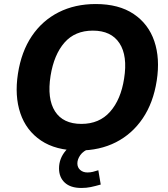

<svg xmlns="http://www.w3.org/2000/svg" viewBox="-20 -736 835 953"><path d="M52 0ZM372 11Q257 11 183.5 -38.5Q110 -88 81 -174Q52 -260 69 -370Q86 -480 138 -557Q190 -634 271 -675Q352 -716 455 -716Q570 -716 643.5 -666.5Q717 -617 746 -531.5Q775 -446 758 -336Q741 -226 688.5 -148.5Q636 -71 555.5 -30Q475 11 372 11ZM384 -121Q473 -121 526.5 -181.5Q580 -242 596 -346Q614 -459 573 -521.5Q532 -584 441 -584Q352 -584 300 -524.5Q248 -465 231 -360Q213 -246 253 -183.5Q293 -121 384 -121ZM384 197Q330 197 301.5 170.5Q273 144 273 100Q273 51 306 12Q339 -27 389 -45L427 0Q393 13 378.5 34Q364 55 364 75Q364 95 378 107.5Q392 120 414 120Q428 120 440.5 117Q453 114 468 109L480 180Q452 188 430.5 192.5Q409 197 384 197Z"/></svg>

Font: Winston
Style: Bold Italic
Weight: 700
Italic angle: -9°
Designer: Original fonts by Vernon Adams / Changes by Cristiano Sobral
Foundry: Original fonts by Vernon Adams / Changes by Cristiano Sobral
Version: Version 2.503;July 17, 2020;FontCreator 13.0.0.2655 64-bit